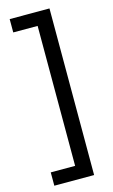

<svg xmlns="http://www.w3.org/2000/svg" viewBox="-132 -765 572 974"><g transform="rotate(-15 153.5 -278.5)"><path d="M26 89H154V-646H26V-716H235V159H26Z"/></g></svg>

Font: Noto Sans Display SemiCondensed
Style: Regular
Weight: 400
Width: 4
Version: Version 2.003